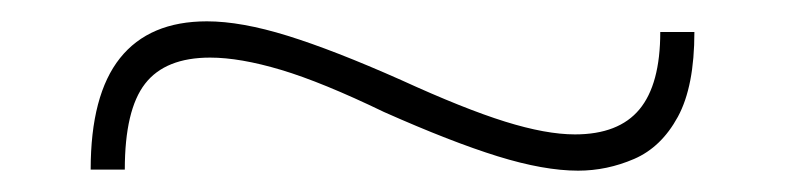

<svg xmlns="http://www.w3.org/2000/svg" viewBox="-20 -390 736 180"><path d="M65 -231Q65 -301 92.5 -335.5Q120 -370 174 -370Q206 -370 249.5 -356.5Q293 -343 356 -315Q415 -288 453.5 -276Q492 -264 519 -264Q560 -264 579.5 -287.5Q599 -311 599 -360H631Q631 -309 615.5 -280.5Q600 -252 574.5 -241Q549 -230 522 -230Q490 -230 446.5 -243.5Q403 -257 340 -285Q282 -313 243.5 -324.5Q205 -336 177 -336Q135 -336 116 -311.5Q97 -287 97 -231Z"/></svg>

Font: M PLUS 2 ExtraLight
Style: Regular
Weight: 250
Designer: Coji Morishita
Foundry: UNDERFOREST DESIGN
Version: Version 1.001